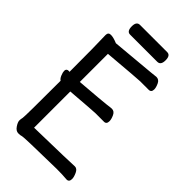

<svg xmlns="http://www.w3.org/2000/svg" viewBox="-262 -930 1024 1024"><g transform="rotate(45 250.0 -418.0)"><path d="M98 16Q80 16 66.5 -4Q53 -24 53 -37Q53 -46 56 -59.5Q59 -73 59 -342Q49 -348 42 -365Q35 -382 35 -393Q35 -410 53 -410L59 -409Q59 -613 56 -684Q56 -705 76 -705Q95 -705 126 -692L369 -714Q399 -718 406 -718Q426 -718 435.5 -697.5Q445 -677 445 -663Q445 -640 425 -640H361Q346 -640 136 -622V-410Q300 -423 321 -426Q350 -430 358 -430Q377 -430 386.5 -409.5Q396 -389 396 -374Q396 -351 377 -351H313Q299 -351 136 -338V-65Q418 -71 436 -73Q453 -73 463 -51.5Q473 -30 473 -15Q473 8 454 8Q422 5 377 5Q133 9 123.5 12.5Q114 16 98 16ZM147 -778Q122 -778 122 -816Q122 -852 148 -852H353Q378 -852 378 -815Q378 -778 352 -778Z"/></g></svg>

Font: LXGW WenKai Mono Medium
Style: Regular
Weight: 500
Monospace: yes
Designer: LXGW / Fontworks Inc.
Foundry: LXGW / Fontworks Inc.
Version: Version 1.520; June 14, 2025